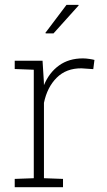

<svg xmlns="http://www.w3.org/2000/svg" viewBox="-20 -782 445 802"><path d="M41.5 0V-34.7L121.1 -37.6V-490.7L41.5 -493.7V-528.3H157.7L163.1 -442.4L163.6 -426.3Q185.5 -479 226.6 -508.5Q267.6 -538.1 326.2 -538.1Q338.4 -538.1 353 -535.9Q367.7 -533.7 374.5 -531.7L369.6 -493.2L320.3 -496.6Q256.8 -497.1 217 -457.5Q177.2 -418 163.6 -352.5V-37.6L243.2 -34.7V0ZM169.4 -644.5 257.8 -761.7H307.6L308.6 -759.3L203.6 -642.6H171.4Z"/></svg>

Font: Roboto Slab ExtraLight
Style: Regular
Weight: 250
Designer: Google
Version: Version 2.000; ttfautohint (v1.8.1.43-b0c9)